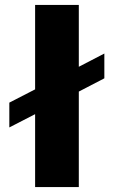

<svg xmlns="http://www.w3.org/2000/svg" viewBox="-20 -762 462 782"><path d="M405 -544V-443L301 -389V0H123V-297L18 -243V-344L123 -398V-742H301V-490Z"/></svg>

Font: Montserrat arm
Style: Bold
Weight: 700
Designer: Julieta Ulanovsky
Foundry: Julieta Ulanovsky
Version: Version 6.000;PS 006.000;hotconv 1.0.88;makeotf.lib2.5.64775